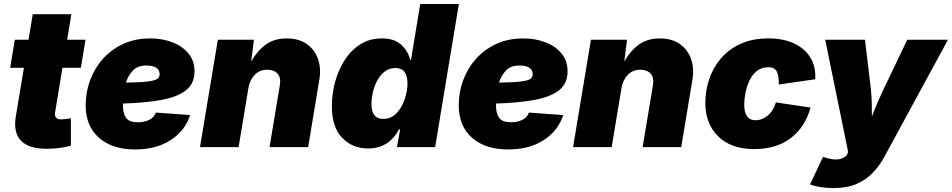

<svg xmlns="http://www.w3.org/2000/svg" viewBox="-20 -748 4839 976"><path d="M414.6 -545.9 391.1 -403.3H297.4L259.8 -175.3Q254.9 -141.1 291.5 -141.1Q300.3 -141.1 317.4 -143.3Q334.5 -145.5 340.3 -147.5V-7.3Q305.2 2 274.9 5.1Q244.6 8.3 218.3 8.3Q33.2 8.3 60.5 -157.2L101.6 -403.3H31.7L55.2 -545.9H125L146.5 -675.8H342.8L321.3 -545.9Z M667 11.7Q550.8 11.7 483.2 -47.6Q415.5 -106.9 415.5 -212.9Q415.5 -279.8 438.2 -340.8Q460.9 -401.9 503.7 -449.5Q546.4 -497.1 606.9 -524.9Q667.5 -552.7 743.2 -552.7Q805.2 -552.7 856.4 -533Q907.7 -513.2 938.2 -475.8Q968.8 -438.5 968.8 -385.3Q968.8 -322.8 924.6 -288.6Q880.4 -254.4 798.8 -239.7Q717.3 -225.1 605 -221.7Q605 -214.8 605 -208Q605 -172.4 620.6 -149.4Q636.2 -126.5 682.1 -126.5Q715.3 -126.5 739.7 -139.2Q764.2 -151.9 772 -175.8L946.3 -163.1Q922.4 -85.4 849.1 -36.9Q775.9 11.7 667 11.7ZM620.1 -328.1Q692.4 -329.1 729.2 -333.5Q766.1 -337.9 778.8 -346.4Q791.5 -355 791.5 -370.1Q791.5 -415 722.7 -415Q679.2 -415 655.3 -389.2Q631.3 -363.3 620.1 -328.1Z M1242.7 -300.3 1192.9 0H996.6L1087.4 -545.9H1271L1256.8 -435.1Q1286.1 -487.8 1329.6 -520.3Q1373 -552.7 1437.5 -552.7Q1498 -552.7 1538.6 -524.7Q1579.1 -496.6 1596.2 -448.7Q1613.3 -400.9 1603 -341.3L1546.4 0H1350.1L1402.3 -313Q1409.2 -353.5 1390.9 -373.5Q1372.6 -393.6 1339.4 -393.6Q1299.3 -393.6 1274.4 -367.2Q1249.5 -340.8 1242.7 -300.3Z M1850.6 6.8Q1772.5 6.8 1719.7 -46.9Q1667 -100.6 1667 -208Q1667 -270 1683.3 -331.1Q1699.7 -392.1 1731.9 -442.4Q1764.2 -492.7 1811.5 -522.7Q1858.9 -552.7 1920.9 -552.7Q1985.8 -552.7 2020.8 -519.5Q2055.7 -486.3 2064.5 -444.3H2069.3L2116.2 -727.5H2312.5L2191.9 0H1997.6L2014.2 -89.8H2007.8Q1983.9 -43.5 1944.1 -18.3Q1904.3 6.8 1850.6 6.8ZM1927.7 -143.6Q1968.3 -143.6 1995.6 -172.4Q2022.9 -201.2 2037.1 -243.2Q2051.3 -285.2 2051.3 -323.7Q2051.3 -402.3 1990.2 -402.3Q1959.5 -402.3 1936.5 -385Q1913.6 -367.7 1898.4 -339.8Q1883.3 -312 1875.7 -280.3Q1868.2 -248.5 1868.2 -219.7Q1868.2 -143.6 1927.7 -143.6Z M2563.5 11.7Q2447.3 11.7 2379.6 -47.6Q2312 -106.9 2312 -212.9Q2312 -279.8 2334.7 -340.8Q2357.4 -401.9 2400.1 -449.5Q2442.9 -497.1 2503.4 -524.9Q2564 -552.7 2639.6 -552.7Q2701.7 -552.7 2752.9 -533Q2804.2 -513.2 2834.7 -475.8Q2865.2 -438.5 2865.2 -385.3Q2865.2 -322.8 2821 -288.6Q2776.9 -254.4 2695.3 -239.7Q2613.8 -225.1 2501.5 -221.7Q2501.5 -214.8 2501.5 -208Q2501.5 -172.4 2517.1 -149.4Q2532.7 -126.5 2578.6 -126.5Q2611.8 -126.5 2636.2 -139.2Q2660.6 -151.9 2668.5 -175.8L2842.8 -163.1Q2818.8 -85.4 2745.6 -36.9Q2672.4 11.7 2563.5 11.7ZM2516.6 -328.1Q2588.9 -329.1 2625.7 -333.5Q2662.6 -337.9 2675.3 -346.4Q2688 -355 2688 -370.1Q2688 -415 2619.1 -415Q2575.7 -415 2551.8 -389.2Q2527.8 -363.3 2516.6 -328.1Z M3139.2 -300.3 3089.4 0H2893.1L2983.9 -545.9H3167.5L3153.3 -435.1Q3182.6 -487.8 3226.1 -520.3Q3269.5 -552.7 3334 -552.7Q3394.5 -552.7 3435.1 -524.7Q3475.6 -496.6 3492.7 -448.7Q3509.8 -400.9 3499.5 -341.3L3442.9 0H3246.6L3298.8 -313Q3305.7 -353.5 3287.4 -373.5Q3269 -393.6 3235.8 -393.6Q3195.8 -393.6 3170.9 -367.2Q3146 -340.8 3139.2 -300.3Z M3814 9.8Q3696.3 9.8 3630.9 -54.7Q3565.4 -119.1 3565.4 -225.1Q3565.4 -286.6 3585 -345.2Q3604.5 -403.8 3644.3 -450.7Q3684.1 -497.6 3744.6 -525.1Q3805.2 -552.7 3886.7 -552.7Q3961.9 -552.7 4016.6 -527.1Q4071.3 -501.5 4099.6 -455.1Q4127.9 -408.7 4124 -345.2L3939 -318.4Q3939.5 -361.3 3929 -383.8Q3918.5 -406.2 3885.7 -406.2Q3851.6 -406.2 3827.9 -387.5Q3804.2 -368.7 3790 -338.9Q3775.9 -309.1 3769.5 -276.4Q3763.2 -243.7 3763.2 -215.8Q3763.2 -136.7 3820.8 -136.7Q3853 -136.7 3881.8 -159.9Q3910.6 -183.1 3924.3 -227.5L4100.1 -201.2Q4074.2 -104 4001 -47.1Q3927.7 9.8 3814 9.8Z M4097.7 189.5 4163.6 49.8 4188 56.6Q4233.9 69.3 4264.2 55.4Q4294.4 41.5 4289.6 16.1L4286.6 0.5L4174.8 -545.9H4377L4406.7 -296.9Q4410.6 -262.2 4411.4 -227.3Q4412.1 -192.4 4412.1 -155.3Q4426.3 -192.9 4441.2 -227.5Q4456.1 -262.2 4472.7 -296.9L4591.8 -545.9H4798.8L4475.1 49.8Q4451.2 94.2 4417 130.1Q4382.8 166 4334 187Q4285.2 208 4216.3 208Q4182.6 208 4150.9 203.1Q4119.1 198.2 4097.7 189.5Z"/></svg>

Font: Inter Black
Style: Italic
Weight: 900
Italic angle: -9.39999°
Designer: Rasmus Andersson
Foundry: rsms
Version: Version 4.000;git-a52131595